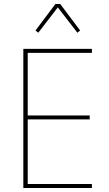

<svg xmlns="http://www.w3.org/2000/svg" viewBox="-20 -943 546 963"><path d="M97 0V-698H441V-678H119V-364H430V-344H119V-20H441V0ZM282 -923 382 -790 368 -779 270 -906 172 -779 158 -790 258 -923Z"/></svg>

Font: IBM Plex Sans Condensed Thin
Style: Regular
Weight: 100
Width: 3
Designer: Mike Abbink, Paul van der Laan, Pieter van Rosmalen
Foundry: Bold Monday
Version: Version 1.3